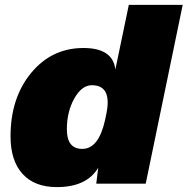

<svg xmlns="http://www.w3.org/2000/svg" viewBox="-20 -750 766 784"><path d="M726 -730 575 0H373L381 -65Q334 14 212 14Q121 14 72 -40Q23 -94 23 -193Q23 -350 107 -452Q191 -554 321 -554Q441 -554 451 -466L506 -730ZM253 -222Q253 -142 316 -142Q383 -142 409 -260L415 -289Q437 -402 355 -402Q314 -402 283.5 -348Q253 -294 253 -222Z"/></svg>

Font: Nacelle Black
Style: Italic
Weight: 900
Italic angle: -12°
Designer: Sora Sagano
Foundry: Sora Sagano
Version: Version 1.000;FEAKit 1.0